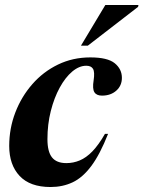

<svg xmlns="http://www.w3.org/2000/svg" viewBox="-20 -738 576 771"><path d="M326.5 -474Q298 -474 270.2 -450.8Q242.5 -427.5 220 -386.5Q197.5 -345.5 184 -292.2Q170.5 -239 170.5 -179Q170.5 -129 188.8 -106Q207 -83 246.5 -83Q274.5 -83 300.2 -93.8Q326 -104.5 351 -130.2Q376 -156 401.5 -200.5H414Q381.5 -118 346.5 -71.2Q311.5 -24.5 271.5 -5.8Q231.5 13 183 13Q100.5 13 58.8 -31.5Q17 -76 17 -152Q17 -222.5 41.5 -286.2Q66 -350 109.8 -400Q153.5 -450 213 -478.8Q272.5 -507.5 342.5 -507.5Q412 -507.5 440.8 -484Q469.5 -460.5 469.5 -425.5Q469.5 -394 447 -374Q424.5 -354 389.5 -354Q367.5 -354 359 -367.8Q350.5 -381.5 356 -415.5Q361 -449 353.5 -461.5Q346 -474 326.5 -474ZM305 -554.5 403 -718H536L534.5 -710.5L332.5 -554.5Z"/></svg>

Font: Newsreader 60pt
Style: Bold Italic
Weight: 700
Italic angle: -17°
Designer: Hugues Gentile
Foundry: Production Type
Version: Version 1.003